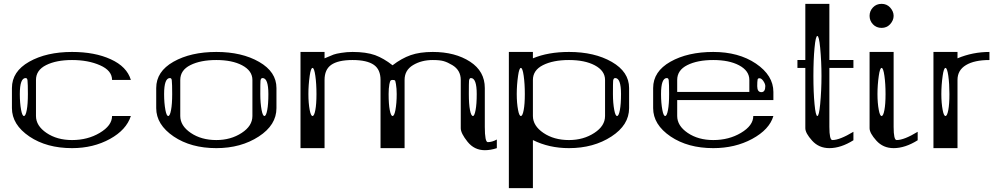

<svg xmlns="http://www.w3.org/2000/svg" viewBox="-20 -770 5205 998"><path d="M123 -351.6Q122.1 -364.3 113.3 -364.3Q83 -364.3 83 -281.2Q83 -234.4 89.8 -198.2Q95.7 -167 104.5 -167Q113.3 -167 119.1 -198.2Q125 -228.5 125 -281.2Q125 -334 123 -351.6ZM42 -208V-312.5Q42 -398.4 131.8 -449.2Q221.7 -500 354.5 -500Q472.7 -500 555.7 -461.9Q639.6 -423.8 660.2 -354.5H562.5Q562.5 -403.3 500 -430.7Q438.5 -458 354.5 -458Q272.5 -458 219.7 -431.6Q167 -405.3 167 -354.5V-167Q167 -116.2 221.7 -79.1Q276.4 -42 354.5 -42Q435.5 -42 498 -79.1Q562.5 -117.2 562.5 -167H660.2Q636.7 -94.7 551.8 -47.9Q464.8 0 354.5 0Q222.7 0 132.8 -60.5Q42 -122.1 42 -208Z M1375 -281.2Q1375 -364.3 1344.7 -364.3Q1335.9 -364.3 1334 -350.6Q1333 -341.8 1333 -281.2Q1333 -234.4 1339.8 -198.2Q1345.7 -167 1354.5 -167Q1363.3 -167 1369.1 -198.2Q1375 -228.5 1375 -281.2ZM873 -351.6Q872.1 -364.3 863.3 -364.3Q833 -364.3 833 -281.2Q833 -234.4 839.8 -198.2Q845.7 -167 854.5 -167Q863.3 -167 869.1 -198.2Q875 -228.5 875 -281.2Q875 -334 873 -351.6ZM1292 -167V-354.5Q1292 -402.3 1238.3 -430.7Q1186.5 -458 1104.5 -458Q1022.5 -458 969.7 -431.6Q917 -405.3 917 -354.5V-167Q917 -116.2 971.7 -79.1Q1026.4 -42 1104.5 -42Q1179.7 -42 1236.3 -79.1Q1292 -115.2 1292 -167ZM1417 -208Q1417 -120.1 1325.2 -60.5Q1232.4 0 1104.5 0Q972.7 0 882.8 -60.5Q792 -122.1 792 -208V-312.5Q792 -398.4 881.8 -449.2Q971.7 -500 1104.5 -500Q1237.3 -500 1327.1 -448.2Q1417 -396.5 1417 -312.5Z M2458 -281.2Q2458 -364.3 2427.7 -364.3Q2419.9 -364.3 2418 -350.6Q2417 -341.8 2417 -281.2Q2417 -228.5 2422.9 -198.2Q2428.7 -167 2438.5 -167Q2446.3 -167 2452.1 -198.2Q2458 -228.5 2458 -281.2ZM2042 -281.2Q2042 -309.6 2038.1 -333Q2035.2 -351.6 2032.2 -352.5Q2028.3 -354.5 2020.5 -354.5Q2013.7 -354.5 2010.7 -351.6Q2006.8 -347.7 2003.9 -332Q2000 -310.5 2000 -281.2Q2000 -228.5 2005.9 -198.2Q2011.7 -167 2020.5 -167Q2029.3 -167 2035.2 -197.3Q2042 -233.4 2042 -281.2ZM1625 -281.2Q1625 -335 1619.1 -376Q1613.3 -417 1604.5 -417Q1595.7 -417 1589.8 -376Q1583 -328.1 1583 -281.2Q1583 -234.4 1589.8 -198.2Q1595.7 -167 1604.5 -167Q1613.3 -167 1619.1 -198.2Q1625 -228.5 1625 -281.2ZM1667 -500V-466.8Q1705.1 -483.4 1713.9 -486.3Q1727.5 -491.2 1752.9 -495.1Q1782.2 -500 1812.5 -500Q1882.8 -500 1929.7 -483.4Q1974.6 -466.8 2020.5 -430.7Q2067.4 -466.8 2114.7 -483.4Q2162.1 -500 2229.5 -500Q2345.7 -500 2423.8 -449.2Q2500 -399.4 2500 -312.5V-110.4Q2500 -31.2 2515.6 -31.2Q2538.1 -31.2 2562.5 -44.9V0Q2530.3 10.7 2500 10.7Q2445.3 10.7 2410.2 -33.2Q2375 -77.1 2375 -103.5V-354.5Q2375 -405.3 2331.1 -431.6Q2306.6 -446.3 2286.6 -452.1Q2266.6 -458 2229.5 -458Q2170.9 -458 2127 -431.6Q2083 -405.3 2083 -354.5V0H1958V-354.5Q1958 -408.2 1923.8 -432.6Q1887.7 -458 1812.5 -458Q1737.3 -458 1701.2 -432.6Q1667 -408.2 1667 -354.5V0H1542V-500Z M2708 -281.2Q2708 -335 2702.1 -376Q2696.3 -417 2687.5 -417Q2678.7 -417 2672.9 -376Q2666 -328.1 2666 -281.2Q2666 -234.4 2672.9 -198.2Q2678.7 -167 2687.5 -167Q2696.3 -167 2702.1 -198.2Q2708 -228.5 2708 -281.2ZM3208 -281.2Q3208 -364.3 3177.7 -364.3Q3168.9 -364.3 3167 -350.6Q3166 -341.8 3166 -281.2Q3166 -234.4 3172.9 -198.2Q3178.7 -167 3187.5 -167Q3196.3 -167 3202.1 -198.2Q3208 -228.5 3208 -281.2ZM2750 -500V-466.8Q2829.1 -500 2937.5 -500Q3070.3 -500 3160.2 -448.2Q3250 -396.5 3250 -312.5V-208Q3250 -120.1 3158.2 -60.5Q3065.4 0 2937.5 0Q2834 0 2750 -42V208H2625V-500ZM3125 -167V-354.5Q3125 -402.3 3071.3 -430.7Q3019.5 -458 2937.5 -458Q2855.5 -458 2802.7 -431.6Q2750 -405.3 2750 -354.5V-167Q2750 -116.2 2804.7 -79.1Q2859.4 -42 2937.5 -42Q3012.7 -42 3069.3 -79.1Q3125 -115.2 3125 -167Z M3958 -322.3Q3958 -334 3947.3 -349.6Q3937.5 -363.3 3927.7 -363.3Q3918.9 -363.3 3918 -356.4Q3916 -346.7 3916 -322.3Q3916 -291 3937.5 -291Q3958 -291 3958 -322.3ZM3456.1 -351.6Q3455.1 -364.3 3446.3 -364.3Q3416 -364.3 3416 -281.2Q3416 -234.4 3422.9 -198.2Q3428.7 -167 3437.5 -167Q3446.3 -167 3452.1 -198.2Q3458 -228.5 3458 -281.2Q3458 -334 3456.1 -351.6ZM4000 -250H3500V-167Q3500 -116.2 3554.7 -79.1Q3609.4 -42 3687.5 -42Q3768.6 -42 3831.1 -79.1Q3895.5 -117.2 3895.5 -167H4000Q3979.5 -96.7 3889.6 -47.9Q3800.8 0 3687.5 0Q3555.7 0 3465.8 -60.5Q3375 -122.1 3375 -208V-312.5Q3375 -398.4 3464.8 -449.2Q3554.7 -500 3687.5 -500Q3819.3 -500 3909.2 -439.5Q4000 -377.9 4000 -292ZM3875 -292V-354.5Q3875 -402.3 3821.3 -430.7Q3769.5 -458 3687.5 -458Q3605.5 -458 3552.7 -431.6Q3500 -405.3 3500 -354.5V-292Z M4243.2 -521.5Q4237.3 -583 4228.5 -583Q4219.7 -583 4213.9 -521.5Q4208 -460 4208 -375Q4208 -290 4213.9 -228.5Q4219.7 -167 4228.5 -167Q4237.3 -167 4243.2 -228.5Q4250 -300.8 4250 -375Q4250 -449.2 4243.2 -521.5ZM4291 -750V-458H4416V-417H4291V-110.4Q4291 -42 4306.6 -42Q4344.7 -42 4416 -85V-41Q4350.6 0 4291 0Q4236.3 0 4201.2 -39.1Q4166 -78.1 4166 -103.5V-417H4125V-458H4166V-750Z M4606.4 -643.6Q4588.9 -625 4562.5 -625Q4535.2 -625 4517.6 -643.6Q4500 -662.1 4500 -687.5Q4500 -712.9 4517.6 -731.4Q4535.2 -750 4562.5 -750Q4588.9 -750 4606.4 -731.4Q4625 -710.9 4625 -687.5Q4625 -664.1 4606.4 -643.6ZM4583 -281.2Q4583 -335 4577.1 -376Q4571.3 -417 4562.5 -417Q4553.7 -417 4547.9 -376Q4541 -328.1 4541 -281.2Q4541 -234.4 4547.9 -198.2Q4553.7 -167 4562.5 -167Q4571.3 -167 4577.1 -198.2Q4583 -228.5 4583 -281.2ZM4625 -500V-110.4Q4625 -42 4640.6 -42Q4679.7 -42 4750 -85V-41Q4684.6 0 4625 0Q4570.3 0 4535.2 -39.1Q4500 -78.1 4500 -103.5V-500Z M4915 -281.2Q4915 -335 4909.2 -376Q4903.3 -417 4894.5 -417Q4885.7 -417 4879.9 -376Q4873 -328.1 4873 -281.2Q4873 -234.4 4879.9 -198.2Q4885.7 -167 4894.5 -167Q4903.3 -167 4909.2 -198.2Q4915 -228.5 4915 -281.2ZM5123 -500V-458Q5044.9 -458 5001 -431.6Q4957 -405.3 4957 -354.5V-79.1V0H4832V-500H4957V-466.8Q5036.1 -500 5123 -500Z"/></svg>

Font: okolaksMetalik
Style: bold
Weight: 700
Width: 7
Version: Version 0.6